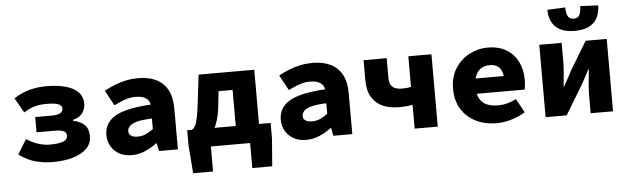

<svg xmlns="http://www.w3.org/2000/svg" viewBox="-53 -941 4307 1316"><g transform="rotate(-5 2100.0 -283.0)"><path d="M278 12Q218 12 161.5 -2.5Q105 -17 45 -60L107 -161Q148 -134 189 -121.5Q230 -109 263 -109Q332 -109 360.5 -122Q389 -135 389 -159Q389 -182 370 -191.5Q351 -201 309 -201H183V-306H301Q336 -306 355 -316.5Q374 -327 374 -348Q374 -368 351 -378.5Q328 -389 265 -389Q225 -389 188.5 -379.5Q152 -370 111 -344L53 -446Q105 -480 161 -495Q217 -510 276 -510Q351 -510 407 -495Q463 -480 494.5 -448.5Q526 -417 526 -366Q526 -337 508 -307.5Q490 -278 438 -263V-259Q493 -246 519 -219.5Q545 -193 545 -143Q545 -91 510 -57Q475 -23 414.5 -5.5Q354 12 278 12Z M820 12Q769 12 733 -9Q697 -30 677.5 -64Q658 -98 658 -140Q658 -223 731.5 -267.5Q805 -312 979 -322Q976 -342 964 -355.5Q952 -369 930.5 -376.5Q909 -384 878 -384Q856 -384 832.5 -378.5Q809 -373 784.5 -363Q760 -353 731 -339L674 -444Q711 -464 749 -479Q787 -494 827 -502Q867 -510 909 -510Q980 -510 1031 -485.5Q1082 -461 1110 -410.5Q1138 -360 1138 -281V0H1008L997 -54H993Q956 -26 912 -7Q868 12 820 12ZM871 -111Q903 -111 929.5 -123.5Q956 -136 979 -154V-226Q912 -224 875 -213.5Q838 -203 824 -187.5Q810 -172 810 -153Q810 -139 817.5 -129.5Q825 -120 838.5 -115.5Q852 -111 871 -111Z M1547 0V-373H1450L1439 -268Q1432 -206 1416.5 -161.5Q1401 -117 1377 -88.5Q1353 -60 1322.5 -46Q1292 -32 1256 -32L1245 -125Q1257 -131 1266.5 -146.5Q1276 -162 1284.5 -199Q1293 -236 1301 -305L1324 -498H1707V0ZM1228 172 1213 -19V-125H1787V-19L1772 172H1635V0H1365V172Z M2020 12Q1969 12 1933 -9Q1897 -30 1877.5 -64Q1858 -98 1858 -140Q1858 -223 1931.5 -267.5Q2005 -312 2179 -322Q2176 -342 2164 -355.5Q2152 -369 2130.5 -376.5Q2109 -384 2078 -384Q2056 -384 2032.5 -378.5Q2009 -373 1984.5 -363Q1960 -353 1931 -339L1874 -444Q1911 -464 1949 -479Q1987 -494 2027 -502Q2067 -510 2109 -510Q2180 -510 2231 -485.5Q2282 -461 2310 -410.5Q2338 -360 2338 -281V0H2208L2197 -54H2193Q2156 -26 2112 -7Q2068 12 2020 12ZM2071 -111Q2103 -111 2129.5 -123.5Q2156 -136 2179 -154V-226Q2112 -224 2075 -213.5Q2038 -203 2024 -187.5Q2010 -172 2010 -153Q2010 -139 2017.5 -129.5Q2025 -120 2038.5 -115.5Q2052 -111 2071 -111Z M2767 0V-164Q2753 -161 2740 -159.5Q2727 -158 2711 -157Q2695 -156 2672 -156Q2611 -156 2563 -176.5Q2515 -197 2487 -242.5Q2459 -288 2459 -363V-498H2618V-363Q2618 -320 2639 -300.5Q2660 -281 2707 -281Q2724 -281 2738 -282.5Q2752 -284 2767 -287V-498H2926V0Z M3330 12Q3252 12 3189 -19Q3126 -50 3089.5 -108Q3053 -166 3053 -249Q3053 -331 3090 -389Q3127 -447 3186.5 -478.5Q3246 -510 3313 -510Q3390 -510 3442.5 -478Q3495 -446 3521.5 -391.5Q3548 -337 3548 -270Q3548 -249 3546 -229.5Q3544 -210 3542 -201H3172V-306H3432L3409 -277Q3409 -332 3386 -360.5Q3363 -389 3318 -389Q3283 -389 3258.5 -374Q3234 -359 3220.5 -327.5Q3207 -296 3207 -249Q3207 -200 3223.5 -169Q3240 -138 3272.5 -123.5Q3305 -109 3352 -109Q3384 -109 3413.5 -117Q3443 -125 3476 -141L3528 -46Q3485 -19 3432 -3.5Q3379 12 3330 12Z M3668 0V-498H3822V-373Q3822 -335 3818 -288.5Q3814 -242 3809 -197H3812Q3824 -220 3841 -249.5Q3858 -279 3868 -301L3987 -498H4132V0H3978V-125Q3978 -163 3982.5 -209Q3987 -255 3992 -301H3988Q3977 -279 3960.5 -248.5Q3944 -218 3932 -197L3813 0ZM3919 -572Q3861 -572 3822.5 -590.5Q3784 -609 3764.5 -644.5Q3745 -680 3744 -732L3867 -738Q3868 -711 3873 -692.5Q3878 -674 3889 -665Q3900 -656 3919 -656Q3938 -656 3949 -665Q3960 -674 3965 -692.5Q3970 -711 3971 -738L4094 -732Q4093 -680 4073.5 -644.5Q4054 -609 4015.5 -590.5Q3977 -572 3919 -572Z"/></g></svg>

Font: Source Code Pro ExtraBold
Style: Regular
Weight: 800
Monospace: yes
Designer: Paul D. Hunt, Teo Tuominen
Foundry: Adobe Systems Incorporated
Version: Version 1.018;hotconv 1.0.116;makeotfexe 2.5.65601